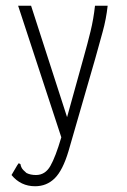

<svg xmlns="http://www.w3.org/2000/svg" viewBox="-20 -473 440 667"><path d="M102 174Q52 174 20 135L40 101L45 94L51 97Q52 104 55.5 110.5Q59 117 72 128Q86 135 105 135Q137 135 155 103.5Q173 72 193 4L43 -453H88L213 -66L271 -275Q284 -321 294.5 -364Q305 -407 310 -453H354Q349 -407 336.5 -362Q324 -317 311 -270L218 52Q198 119 170 146.5Q142 174 102 174Z"/></svg>

Font: Inconsolata Condensed Light
Style: Regular
Weight: 300
Width: 3
Monospace: yes
Designer: Raph Levien, Cyreal, Brenton Simpson
Foundry: Raph Levien, Cyreal, Google
Version: Version 3.001; ttfautohint (v1.8.2.53-6de2)